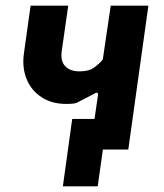

<svg xmlns="http://www.w3.org/2000/svg" viewBox="-20 -528 578 678"><path d="M202 130 235 -108H373L354 -75L325 130ZM298 0 326 -192Q327 -200 322.5 -200.5Q318 -201 309 -195L251 -165Q242 -162 232.5 -161.5Q223 -161 214 -161Q163 -161 127 -184.5Q91 -208 74.5 -247.5Q58 -287 64 -336L88 -508H221L198 -348Q193 -312 210.5 -294Q228 -276 261 -276Q294 -276 312.5 -289.5Q331 -303 343 -318L371 -508H504L433 0Z"/></svg>

Font: Finlandica SemiBold
Style: Italic
Weight: 600
Italic angle: -8°
Designer: Niklas Ekholm, Juho Hiilivirta, Jaakko Suomalainen
Foundry: Helsinki Type Studio
Version: Version 1.063